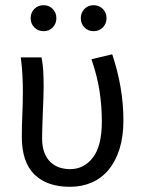

<svg xmlns="http://www.w3.org/2000/svg" viewBox="-20 -707 550 739"><path d="M249 12Q161 12 112.5 -35.5Q64 -83 64 -180Q64 -224 66 -266.5Q68 -309 68 -353Q68 -382 66.5 -415Q65 -448 60 -486H140Q145 -460 146.5 -432.5Q148 -405 148 -373Q148 -352 147 -327.5Q146 -303 145 -276.5Q144 -250 143 -224Q142 -198 142 -176Q142 -143 150.5 -120.5Q159 -98 174 -83.5Q189 -69 208.5 -62.5Q228 -56 250 -56Q303 -56 337.5 -100.5Q372 -145 372 -240Q372 -296 363.5 -354Q355 -412 332 -479L412 -498Q433 -435 444 -371.5Q455 -308 455 -243Q455 -181 440 -133.5Q425 -86 398 -53.5Q371 -21 333 -4.5Q295 12 249 12ZM148 -587Q126 -587 112 -601.5Q98 -616 98 -637Q98 -658 112 -672.5Q126 -687 148 -687Q169 -687 183 -672.5Q197 -658 197 -637Q197 -616 183 -601.5Q169 -587 148 -587ZM340 -587Q319 -587 305 -601.5Q291 -616 291 -637Q291 -658 305 -672.5Q319 -687 340 -687Q362 -687 376 -672.5Q390 -658 390 -637Q390 -616 376 -601.5Q362 -587 340 -587Z"/></svg>

Font: CV Source Sans
Style: Regular
Weight: 400
Designer: Paul D. Hunt
Foundry: Adobe Systems Incorporated
Version: Version 3.001